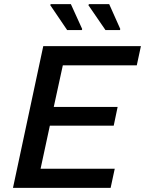

<svg xmlns="http://www.w3.org/2000/svg" viewBox="-20 -912 704 932"><path d="M43 0 190 -688H664L644 -595H285L241 -393H551L532 -302H222L177 -93H537L517 0ZM377 -766H306L224 -887L226 -892H324L379 -771ZM562 -766H492L409 -887L412 -892H510L564 -771Z"/></svg>

Font: Saira Medium
Style: Italic
Weight: 500
Italic angle: -12°
Designer: Hector Gatti with collaboration of the Omnibus-Type team
Foundry: Omnibus-Type
Version: Version 1.100; ttfautohint (v1.8.3)